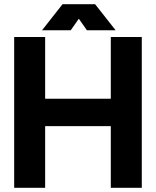

<svg xmlns="http://www.w3.org/2000/svg" viewBox="-20 -900 747 920"><path d="M47.9 -722.7V0H196.3V-295.7H510.9V0H659.4V-722.7H510.9V-427H196.3V-722.7ZM396.5 -754.9H534.1L435.7 -879.9H309ZM318.9 -754.9 406.4 -879.9H279.7L181.3 -754.9Z"/></svg>

Font: Giphurs SC
Style: Regular
Weight: 400
Version: Version 0.920